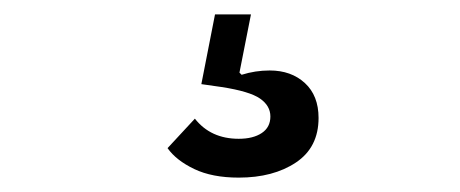

<svg xmlns="http://www.w3.org/2000/svg" viewBox="-20 -40 640 267"><path d="M213 166 251 125Q273 153 312 153Q332 153 344 145Q356 137 356 122Q356 107 341.5 97Q327 87 288 81L260 77L279 -20H329L313 61L316 64Q335 58 355 58Q385 58 404 75.5Q423 93 423 124Q423 165 391.5 186Q360 207 312 207Q275 207 250 195Q225 183 213 166Z"/></svg>

Font: iA Writer Mono V
Style: Regular
Weight: 400
Designer: Mike Abbink, Paul van der Laan, Pieter van Rosmalen
Foundry: Bold Monday
Version: Version 2.000